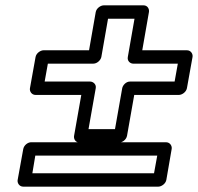

<svg xmlns="http://www.w3.org/2000/svg" viewBox="-20 -673 740 718"><path d="M478 -435H645L633 -368H466C451 -368 439 -354 437 -343L410 -190H311L338 -343C341 -358 328 -368 317 -368H147L159 -435H329C344 -435 357 -449 359 -460L384 -603H483L458 -460C455 -445 467 -435 478 -435ZM512 -485 537 -628C539 -639 532 -653 517 -653H368C357 -653 341 -643 338 -628L313 -485H143C132 -485 116 -475 113 -460L92 -343C90 -332 98 -318 113 -318H284L257 -165C255 -154 262 -140 277 -140H426C437 -140 452 -150 455 -165L482 -318H649C660 -318 676 -328 679 -343L700 -460C702 -471 694 -485 679 -485ZM556 -25H101L112 -91H568ZM572 25C583 25 599 15 602 0L622 -116C624 -127 616 -141 601 -141H96C85 -141 70 -131 67 -116L46 0C44 11 52 25 67 25Z"/></svg>

Font: Asimov
Style: XWidOuIt
Weight: 500
Designer: Google
Version: Version 2.000980; 2014